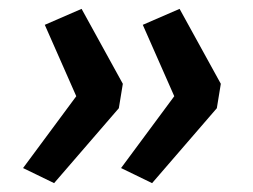

<svg xmlns="http://www.w3.org/2000/svg" viewBox="-20 -488 570 433"><path d="M102 -75 32 -109 152 -271 81 -432 164 -468 257 -299 248 -244ZM323 -75 253 -109 373 -271 302 -432 385 -468 478 -299 469 -244Z"/></svg>

Font: Nunito Sans 7pt SemiExpanded SemiBold
Style: Italic
Weight: 600
Width: 6
Italic angle: -9°
Designer: Vernon Adams
Foundry: Vernon Adams
Version: Version 3.101;gftools[0.9.27]